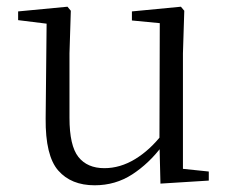

<svg xmlns="http://www.w3.org/2000/svg" viewBox="-20 -538 688 572"><path d="M262 14Q192 14 153.5 -30Q115 -74 116 -185L119 -481L139 -465L34 -478V-504L181 -518L191 -506L187 -379V-187Q187 -104 213.5 -70.5Q240 -37 291 -37Q338 -37 382.5 -64Q427 -91 464 -139L485 -103H463Q424 -51 374 -18.5Q324 14 262 14ZM458 9 455 -115V-116L456 -469L373 -477V-504L519 -518L529 -506L525 -379V-35L602 -27V0Z"/></svg>

Font: Noto Serif KR ExtraLight Light
Style: Regular
Weight: 300
Version: Version 2.003-H1;hotconv 1.1.1;makeotfexe 2.6.0